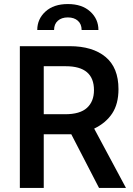

<svg xmlns="http://www.w3.org/2000/svg" viewBox="-20 -928 658 948"><path d="M78 -700H324Q437 -700 501 -647Q565 -594 565 -488Q565 -415 534 -368Q503 -321 445 -293L602 0H469L332 -265H327H196V0H78ZM302 -364Q375 -364 409.5 -395.5Q444 -427 444 -483Q444 -601 305 -601H196V-364ZM466 -780H383Q383 -809 364.5 -825.5Q346 -842 315 -842Q284 -842 265.5 -825.5Q247 -809 247 -780H164Q164 -834 204.5 -871Q245 -908 315 -908Q385 -908 425.5 -871Q466 -834 466 -780Z"/></svg>

Font: Cabin SemiBold
Style: Regular
Weight: 600
Designer: Pablo Impallari
Foundry: Pablo Impallari. http://www.impallari.com Igino Marini. http://www.ikern.com
Version: Version 2.200